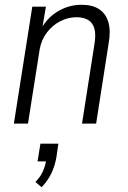

<svg xmlns="http://www.w3.org/2000/svg" viewBox="-20 -517 534 803"><path d="M38 0 115 -489H172L156 -394H151Q176 -442 222 -469.5Q268 -497 321 -497Q366 -497 394 -479Q422 -461 433 -425Q444 -389 434 -333L382 0H323L374 -326Q382 -371 375 -396.5Q368 -422 348.5 -433.5Q329 -445 300 -445Q265 -445 232.5 -428.5Q200 -412 176.5 -381.5Q153 -351 146 -311L97 0ZM154 266 128 244Q148 224 158.5 201.5Q169 179 174 149L182 158H137L149 84H224L216 140Q210 176 195 207.5Q180 239 154 266Z"/></svg>

Font: Nunito Sans 10pt Condensed Light
Style: Italic
Weight: 300
Width: 3
Italic angle: -9°
Designer: Vernon Adams
Foundry: Vernon Adams
Version: Version 3.101;gftools[0.9.27]